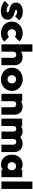

<svg xmlns="http://www.w3.org/2000/svg" viewBox="1848 -2616 783 4518"><g transform="rotate(90 2239.0 -357.5)"><path d="M237 14Q192 14 148.5 2Q105 -10 67.5 -30.5Q30 -51 4 -78L99 -175Q123 -150 156.5 -136Q190 -122 228 -122Q250 -122 261.5 -128Q273 -134 273 -145Q273 -161 256.5 -169.5Q240 -178 213.5 -184.5Q187 -191 158 -200.5Q129 -210 102 -226Q75 -242 58.5 -271Q42 -300 42 -345Q42 -392 67.5 -427.5Q93 -463 139 -483.5Q185 -504 247 -504Q310 -504 367 -482.5Q424 -461 459 -418L363 -321Q339 -348 310 -358.5Q281 -369 257 -369Q234 -369 224 -362.5Q214 -356 214 -345Q214 -332 230.5 -324Q247 -316 273.5 -309.5Q300 -303 328.5 -293Q357 -283 383.5 -265.5Q410 -248 426.5 -219Q443 -190 443 -144Q443 -71 387 -28.5Q331 14 237 14Z M764 11Q686 11 623.5 -22Q561 -55 525 -113Q489 -171 489 -244Q489 -318 525.5 -376Q562 -434 624.5 -467.5Q687 -501 766 -501Q823 -501 870 -482Q917 -463 956 -425L846 -315Q831 -330 811.5 -337.5Q792 -345 766 -345Q738 -345 715.5 -332.5Q693 -320 679.5 -298Q666 -276 666 -245Q666 -215 679.5 -192.5Q693 -170 715.5 -157Q738 -144 766 -144Q794 -144 814 -153Q834 -162 849 -179L960 -69Q919 -29 871.5 -9Q824 11 764 11Z M1340 0V-276Q1340 -310 1320 -329.5Q1300 -349 1269 -349Q1248 -349 1231.5 -340Q1215 -331 1206 -315Q1197 -299 1197 -276L1129 -308Q1129 -367 1153.5 -409.5Q1178 -452 1221 -475.5Q1264 -499 1321 -499Q1380 -499 1423.5 -475.5Q1467 -452 1490.5 -411Q1514 -370 1514 -316V0ZM1023 0V-729H1197V0Z M1847 11Q1768 11 1706.5 -22.5Q1645 -56 1609 -114.5Q1573 -173 1573 -246Q1573 -319 1608.5 -376.5Q1644 -434 1706 -467.5Q1768 -501 1846 -501Q1924 -501 1985.5 -467.5Q2047 -434 2083 -376.5Q2119 -319 2119 -246Q2119 -173 2083.5 -114.5Q2048 -56 1986.5 -22.5Q1925 11 1847 11ZM1846 -144Q1875 -144 1896.5 -156.5Q1918 -169 1930 -192Q1942 -215 1942 -245Q1942 -275 1929.5 -297.5Q1917 -320 1896 -332.5Q1875 -345 1846 -345Q1818 -345 1796 -332Q1774 -319 1762 -296.5Q1750 -274 1750 -244Q1750 -215 1762 -192Q1774 -169 1796 -156.5Q1818 -144 1846 -144Z M2505 0V-276Q2505 -310 2485 -329.5Q2465 -349 2434 -349Q2413 -349 2396.5 -340Q2380 -331 2371 -315Q2362 -299 2362 -276L2294 -308Q2294 -367 2320 -409.5Q2346 -452 2391.5 -475.5Q2437 -499 2495 -499Q2548 -499 2589.5 -474.5Q2631 -450 2655 -409Q2679 -368 2679 -316V0ZM2188 0V-489H2362V0Z M2771 0V-489H2945V0ZM3078 0V-283Q3078 -314 3059 -331.5Q3040 -349 3012 -349Q2992 -349 2977 -341Q2962 -333 2953.5 -318.5Q2945 -304 2945 -283L2877 -310Q2877 -369 2903 -411Q2929 -453 2973 -476Q3017 -499 3073 -499Q3123 -499 3163.5 -475.5Q3204 -452 3228 -410Q3252 -368 3252 -311V0ZM3385 0V-283Q3385 -314 3366 -331.5Q3347 -349 3319 -349Q3300 -349 3284.5 -341Q3269 -333 3260.5 -318.5Q3252 -304 3252 -283L3150 -288Q3152 -354 3179 -401Q3206 -448 3253.5 -473.5Q3301 -499 3361 -499Q3418 -499 3463 -475Q3508 -451 3533.5 -405.5Q3559 -360 3559 -297V0Z M3854 10Q3786 10 3733 -23Q3680 -56 3650 -113.5Q3620 -171 3620 -244Q3620 -318 3650 -376Q3680 -434 3733 -466.5Q3786 -499 3854 -499Q3900 -499 3938 -482.5Q3976 -466 4000.5 -436Q4025 -406 4030 -368V-122Q4025 -83 4000.5 -53.5Q3976 -24 3938 -7Q3900 10 3854 10ZM3891 -145Q3934 -145 3960.5 -173Q3987 -201 3987 -245Q3987 -274 3975 -296Q3963 -318 3941.5 -331Q3920 -344 3892 -344Q3864 -344 3842.5 -331Q3821 -318 3808.5 -295.5Q3796 -273 3796 -245Q3796 -216 3808 -193.5Q3820 -171 3842 -158Q3864 -145 3891 -145ZM3980 0V-131L4005 -251L3980 -369V-489H4151V0Z M4253 0V-729H4427V0Z"/></g></svg>

Font: Outfit Thin ExtraBold
Style: Regular
Weight: 800
Version: Version 1.100;gftools[0.9.27]